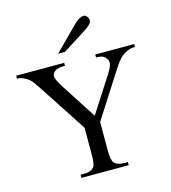

<svg xmlns="http://www.w3.org/2000/svg" viewBox="-128 -997 979 1100"><g transform="rotate(-15 361.5 -447.0)"><path d="M695.8 -644.5Q689.9 -644.5 680.2 -642.1Q670.4 -639.6 659.4 -634.5Q648.4 -629.4 636.5 -621.3Q624.5 -613.3 614.3 -601.6Q604 -590.3 592 -573.2Q580.1 -556.2 564.9 -532.2L404.3 -281.2V-115.7Q404.3 -53.2 418.5 -38.6Q435.5 -18.6 477.5 -18.6H498.5V0H217.8V-18.6H240.7Q261.7 -18.6 275.9 -24.4Q290 -30.3 300.3 -43.9Q304.7 -51.8 307.1 -69.1Q309.6 -86.4 309.6 -115.7V-272.5L128.9 -549.3Q112.8 -573.2 101.3 -590.1Q89.8 -606.9 76.2 -618.2Q63.5 -627.4 45.9 -636Q28.3 -644.5 8.3 -644.5V-662.1H293V-644.5H278.3Q271.5 -644.5 261 -642.8Q250.5 -641.1 240.7 -636.5Q231 -631.8 223.9 -623.3Q216.8 -614.7 216.8 -601.6Q216.8 -593.3 223.9 -577.1Q231 -561 246.1 -537.1L383.8 -324.2L515.1 -528.3Q525.9 -544.9 533 -558.3Q540 -571.8 543.2 -582.8Q546.4 -593.8 544.7 -603.3Q543 -612.8 536.1 -621.6Q530.3 -631.3 517.6 -637.9Q504.9 -644.5 477.5 -644.5V-662.1H708V-644.5ZM498 -861.8Q498 -847.7 485.6 -835.4Q473.1 -823.2 457.5 -813L313 -721.2H272.9L411.6 -860.8Q424.3 -874 440.2 -883.8Q456.1 -893.6 472.2 -893.6Q476.1 -893.6 480.5 -890.6Q484.9 -887.7 488.8 -882.8Q492.7 -877.9 495.4 -872.3Q498 -866.7 498 -861.8Z"/></g></svg>

Font: Doulos SIL Phon
Style: Regular
Weight: 400
Designer: Walt Agee, Victor Gaultney, Peter Martin, Debbi Hosken, Becca Hirsbrunner
Foundry: SIL International
Version: Version 5.000